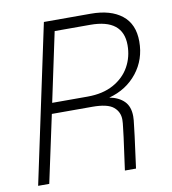

<svg xmlns="http://www.w3.org/2000/svg" viewBox="-80 -780 761 850"><g transform="rotate(-10 300.0 -355.0)"><path d="M23 0 174 -710H385Q474 -710 524.5 -670Q575 -630 575 -552Q575 -471 527.5 -411Q480 -351 401 -330Q443 -322 467 -298Q491 -274 491 -230Q491 -215 487.5 -189.5Q484 -164 482 -143L463 0H413L433 -146Q435 -166 438 -188Q441 -210 441 -224Q441 -259 414.5 -281Q388 -303 320 -303H138L73 0ZM148 -351H307Q376 -351 424 -377.5Q472 -404 496.5 -448Q521 -492 521 -545Q521 -662 374 -662H214Z"/></g></svg>

Font: Geist Mono ExtraLight
Style: Italic
Weight: 200
Italic angle: -12°
Monospace: yes
Designer: Basement.studio, Andrés Briganti, Mateo Zaragoza
Foundry: Basement.studio, Vercel, Andrés Briganti, Guido Ferreyra, Mateo Zaragoza
Version: Version 1.500; ttfautohint (v1.8.4.7-5d5b)